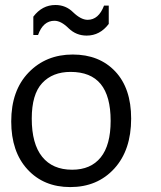

<svg xmlns="http://www.w3.org/2000/svg" viewBox="-20 -760 655 780"><path d="M25.6 -266.7Q25.6 -392.3 96.2 -465.4Q166.7 -538.5 275.6 -538.5Q383.3 -538.5 448.1 -469.9Q512.8 -401.3 512.8 -278.2Q512.8 -150 444.2 -75Q375.6 0 265.4 0Q157.7 0 91.7 -71.8Q25.6 -143.6 25.6 -266.7ZM109 -278.2Q109 -175.6 151.3 -123.1Q193.6 -70.5 273.1 -70.5Q348.7 -70.5 389.1 -120.5Q429.5 -170.5 429.5 -269.2Q429.5 -369.2 389.1 -418.6Q348.7 -467.9 266.7 -467.9Q193.6 -467.9 151.3 -422.4Q109 -376.9 109 -278.2ZM115.4 -692.3Q151.3 -739.7 205.1 -739.7Q247.4 -739.7 276.9 -710.3Q309 -679.5 335.9 -679.5Q380.8 -679.5 402.6 -737.2H421.8V-662.8Q385.9 -615.4 332.1 -615.4Q289.7 -615.4 259 -644.9Q228.2 -675.6 201.3 -675.6Q155.1 -675.6 134.6 -617.9H115.4Z"/></svg>

Font: Slabo 13px
Style: Regular
Weight: 400
Designer: John Hudson
Foundry: Tiro Typeworks Ltd.
Version: Version 1.02 Build 005a